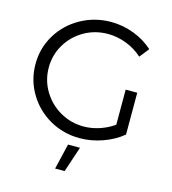

<svg xmlns="http://www.w3.org/2000/svg" viewBox="-131 -812 1015 1135"><g transform="rotate(15 376.5 -244.5)"><path d="M40 0ZM594.2 -341.8H665V-85.9Q613.3 -43 544.2 -18.6Q475.1 5.9 404.8 5.9Q304.7 5.9 221.4 -41.5Q138.2 -88.9 89.1 -170.9Q40 -252.9 40 -351.1Q40 -448.2 89.1 -529.5Q138.2 -610.8 223.1 -658.4Q308.1 -706.1 409.2 -706.1Q481 -706.1 548.6 -680.4Q616.2 -654.8 667 -608.9L621.1 -550.8Q578.1 -589.8 522.5 -611.3Q466.8 -632.8 409.2 -632.8Q330.1 -632.8 264.2 -595Q198.2 -557.1 159.7 -492.7Q121.1 -428.2 121.1 -351.1Q121.1 -272.9 160.2 -208Q199.2 -143.1 265.1 -105Q331.1 -66.9 410.2 -66.9Q457 -66.9 505.1 -82.5Q553.2 -98.1 594.2 -127ZM349.1 60.1H422.4L370.1 216.8H312Z"/></g></svg>

Font: Argentum Sans Light
Style: Regular
Weight: 300
Designer: Julieta Ulanovsky (Modified by Cristiano Sobral)
Foundry: Julieta Ulanovsky
Version: Version 1.000; ttfautohint (v1.5.65-e2d9)